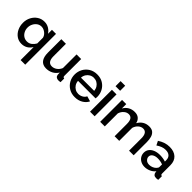

<svg xmlns="http://www.w3.org/2000/svg" viewBox="160 -1881 3244 3244"><g transform="rotate(45 1782.5 -258.5)"><path d="M265 10Q197 10 144.5 -27.5Q92 -65 63 -126.5Q34 -188 34 -262Q34 -336 66.5 -397.5Q99 -459 154.5 -495.5Q210 -532 280 -532Q340 -532 388 -503Q436 -474 465 -428V-523H562V213H452V-98Q386 10 265 10ZM305 -84Q354 -84 391 -112.5Q428 -141 452 -184V-322Q445 -353 422 -379.5Q399 -406 367.5 -422Q336 -438 305 -438Q258 -438 222.5 -412.5Q187 -387 166.5 -346Q146 -305 146 -259Q146 -211 166.5 -171Q187 -131 222.5 -107.5Q258 -84 305 -84Z M689 -203V-523H799V-225Q799 -84 899 -84Q946 -84 988 -113.5Q1030 -143 1053 -197V-523H1163V-124Q1163 -105 1170 -97Q1177 -89 1193 -88V0Q1176 3 1165 4Q1154 5 1144 5Q1114 5 1094 -11Q1074 -27 1071 -54L1069 -106Q1034 -49 978 -19.5Q922 10 855 10Q773 10 731 -44Q689 -98 689 -203Z M1540 10Q1459 10 1398 -27Q1337 -64 1303 -125.5Q1269 -187 1269 -260Q1269 -334 1303 -396Q1337 -458 1398 -495Q1459 -532 1541 -532Q1623 -532 1683 -494.5Q1743 -457 1775.5 -396Q1808 -335 1808 -265Q1808 -240 1805 -225H1386Q1389 -179 1411.5 -144.5Q1434 -110 1468.5 -90.5Q1503 -71 1544 -71Q1588 -71 1627 -93Q1666 -115 1681 -151L1775 -124Q1748 -65 1685.5 -27.5Q1623 10 1540 10ZM1383 -298H1699Q1695 -343 1673 -377.5Q1651 -412 1616.5 -431.5Q1582 -451 1540 -451Q1499 -451 1464.5 -431.5Q1430 -412 1408 -377.5Q1386 -343 1383 -298Z M1898 -609V-730H2008V-609ZM1898 0V-523H2008V0Z M2940 0H2830V-293Q2830 -365 2806 -399.5Q2782 -434 2736 -434Q2690 -434 2650.5 -399.5Q2611 -365 2595 -310V0H2485V-293Q2485 -367 2461 -400.5Q2437 -434 2392 -434Q2346 -434 2306.5 -400Q2267 -366 2250 -311V0H2140V-523H2240V-418Q2270 -473 2321 -502.5Q2372 -532 2437 -532Q2502 -532 2539.5 -498Q2577 -464 2586 -413Q2654 -532 2783 -532Q2845 -532 2879 -502.5Q2913 -473 2926.5 -424.5Q2940 -376 2940 -319Z M3029 -153Q3029 -203 3057 -240.5Q3085 -278 3135.5 -298.5Q3186 -319 3252 -319Q3287 -319 3323.5 -313.5Q3360 -308 3388 -298V-331Q3388 -386 3355 -417Q3322 -448 3260 -448Q3217 -448 3177 -433Q3137 -418 3094 -389L3057 -463Q3109 -497 3161.5 -514.5Q3214 -532 3272 -532Q3377 -532 3437.5 -476.5Q3498 -421 3498 -319V-124Q3498 -105 3504.5 -97Q3511 -89 3527 -88V0Q3512 3 3500 4Q3488 5 3480 5Q3444 5 3426.5 -12.5Q3409 -30 3406 -52L3403 -82Q3369 -38 3316 -14Q3263 10 3209 10Q3157 10 3116 -11.5Q3075 -33 3052 -70Q3029 -107 3029 -153ZM3362 -121Q3388 -147 3388 -170V-230Q3329 -252 3268 -252Q3208 -252 3170.5 -227.5Q3133 -203 3133 -162Q3133 -128 3160.5 -99.5Q3188 -71 3240 -71Q3275 -71 3308 -85Q3341 -99 3362 -121Z"/></g></svg>

Font: Raleway SemiBold
Style: Regular
Weight: 600
Designer: Matt McInerney, Pablo Impallari, Rodrigo Fuenzalida
Foundry: Matt McInerney, Pablo Impallari, Rodrigo Fuenzalida
Version: Version 4.026